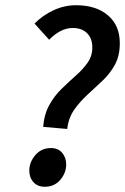

<svg xmlns="http://www.w3.org/2000/svg" viewBox="-20 -702 478 734"><path d="M145 -217Q149 -266 169 -301.5Q189 -337 216.5 -363.5Q244 -390 270.5 -413.5Q297 -437 315 -462.5Q333 -488 333 -520Q333 -555 313 -575Q293 -595 258 -595Q234 -595 211 -583Q188 -571 168 -550L112 -612Q144 -644 185 -663Q226 -682 271 -682Q347 -682 392.5 -643.5Q438 -605 438 -537Q438 -489 419.5 -455Q401 -421 372.5 -394Q344 -367 315 -340.5Q286 -314 264 -283Q242 -252 237 -209ZM151 12Q124 12 108 -5.5Q92 -23 92 -50Q92 -82 115 -109Q138 -136 175 -136Q202 -136 217.5 -118Q233 -100 233 -73Q233 -41 210.5 -14.5Q188 12 151 12Z"/></svg>

Font: Source Sans 3 Semibold
Style: Italic
Weight: 600
Italic angle: -11°
Designer: Paul D. Hunt
Foundry: Adobe
Version: Version 3.052;hotconv 1.1.0;makeotfexe 2.6.0